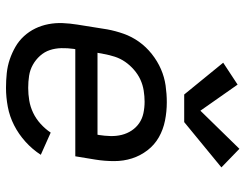

<svg xmlns="http://www.w3.org/2000/svg" viewBox="-109 -701 818 640"><g transform="rotate(90 300.0 -381.0)"><path d="M273 8Q248 8 224 5.5Q200 3 178 -4.5Q156 -12 136 -23.5Q116 -35 100.5 -52Q85 -69 75 -89.5Q65 -110 60.5 -133.5Q56 -157 57 -181Q58 -205 62 -230L78 -330Q83 -357 92.5 -384Q102 -411 119 -435Q136 -459 160 -478Q184 -497 210.5 -508.5Q237 -520 265 -524Q293 -528 321 -528Q352 -528 382 -522Q412 -516 437.5 -501.5Q463 -487 481 -463.5Q499 -440 508 -412Q517 -384 517 -352.5Q517 -321 512 -290L501 -223H144L143 -218Q140 -197 140.5 -176.5Q141 -156 147 -138Q153 -120 166 -105.5Q179 -91 196 -81.5Q213 -72 232.5 -69Q252 -66 273 -66Q294 -66 315 -69.5Q336 -73 356 -82.5Q376 -92 393 -107.5Q410 -123 422 -141L496 -108Q478 -80 452.5 -57Q427 -34 397.5 -19Q368 -4 336 2Q304 8 273 8ZM156 -297H429L430 -302Q433 -321 433.5 -340.5Q434 -360 429.5 -378Q425 -396 415 -411Q405 -426 390.5 -436Q376 -446 357.5 -450Q339 -454 319 -454Q301 -454 282 -451Q263 -448 245.5 -440Q228 -432 212.5 -418.5Q197 -405 186 -389Q175 -373 169 -354.5Q163 -336 160 -318ZM387 -586H295L189 -716L262 -764L349 -640L476 -770L538 -710Z"/></g></svg>

Font: Zed Sans Extended
Style: Italic
Weight: 400
Width: 7
Italic angle: -9°
Designer: Belleve Invis
Foundry: Belleve Invis
Version: Version 1.0.0; ttfautohint (v1.8.4)